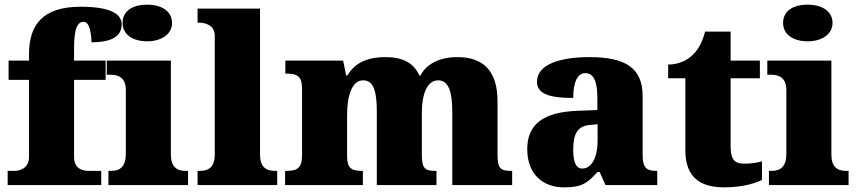

<svg xmlns="http://www.w3.org/2000/svg" viewBox="-20 -797 3696 827"><path d="M13 0H416V-61H362C339 -61 299 -68 299 -121V-453H435V-536H299V-588C299 -679 315 -703 341 -703C368 -703 374 -642 374 -615C481 -615 504 -653 504 -693C504 -726 476 -768 328 -768C164 -768 105 -691 105 -563V-536H17V-453H105V-121C105 -68 59 -61 42 -61H13Z M614 -619C671 -619 721 -647 721 -698C721 -752 671 -777 614 -777C554 -777 508 -752 508 -698C508 -647 554 -619 614 -619ZM447 0H790V-61H779C742 -61 716 -78 716 -131V-536H440V-475H459C495 -475 522 -458 522 -409V-135C522 -79 497 -61 459 -61H447Z M831 0H1174V-61H1163C1126 -61 1100 -78 1100 -131V-760H831V-699H842C858 -699 905 -692 905 -643V-131C905 -78 879 -61 842 -61H831Z M1208 0H1543V-61H1539C1495 -61 1475 -71 1475 -125V-301C1475 -380 1494 -451 1544 -451C1590 -451 1603 -402 1603 -317V0H1860V-61H1856C1811 -61 1797 -70 1797 -131V-312C1797 -387 1818 -451 1867 -451C1912 -451 1928 -402 1928 -317V0H2186V-61H2182C2137 -61 2123 -70 2123 -131V-360C2123 -494 2060 -551 1950 -551C1863 -551 1813 -514 1791 -472H1786C1763 -525 1716 -551 1641 -551C1544 -551 1502 -514 1476 -472H1471L1458 -536H1209V-480H1213C1257 -480 1281 -471 1281 -417V-128C1281 -70 1257 -61 1212 -61H1208Z M2409 10C2480 10 2508 -4 2553 -56H2563L2588 0H2811V-61H2807C2762 -61 2748 -77 2748 -131V-383C2748 -507 2671 -551 2518 -551C2395 -551 2293 -521 2293 -445C2293 -394 2343 -375 2449 -375C2449 -446 2469 -482 2501 -482C2536 -482 2553 -449 2553 -375V-323L2472 -320C2324 -315 2251 -265 2251 -155C2251 -43 2322 10 2409 10ZM2488 -71C2461 -71 2449 -99 2449 -152C2449 -220 2467 -255 2523 -259L2554 -262V-191C2554 -118 2528 -71 2488 -71Z M3100 10C3183 10 3238 -10 3262 -22V-102C3241 -96 3213 -92 3186 -92C3138 -92 3127 -116 3127 -170V-460H3253V-536H3127V-661H3017C3007 -620 2989 -587 2971 -568C2952 -547 2915 -519 2858 -519V-460H2932V-150C2932 -32 2997 10 3100 10Z M3459 -619C3516 -619 3566 -647 3566 -698C3566 -752 3516 -777 3459 -777C3399 -777 3353 -752 3353 -698C3353 -647 3399 -619 3459 -619ZM3292 0H3635V-61H3624C3587 -61 3561 -78 3561 -131V-536H3285V-475H3304C3340 -475 3367 -458 3367 -409V-135C3367 -79 3342 -61 3304 -61H3292Z"/></svg>

Font: Noto Serif Georgian Black
Style: Regular
Weight: 900
Designer: Monotype Design Team, Akaki Razmadze
Foundry: Google LLC
Version: Version 2.003